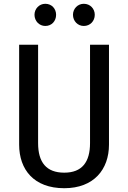

<svg xmlns="http://www.w3.org/2000/svg" viewBox="-20 -980 676 1013"><path d="M219 -960C187 -960 162 -934 162 -902C162 -869 187 -843 219 -843C253 -843 276 -869 276 -902C276 -934 253 -960 219 -960ZM422 -960C390 -960 365 -934 365 -902C365 -869 390 -843 422 -843C456 -843 480 -869 480 -902C480 -934 456 -960 422 -960ZM555 -744H455V-225C455 -125 413 -69 319 -69C224 -69 181 -124 181 -225V-744H81V-217C81 -85 159 13 319 13C475 13 555 -86 555 -217Z"/></svg>

Font: Glow Sans SC Condensed Medium
Style: Regular
Weight: 600
Width: 3
Designer: Ryoko NISHIZUKA (kana, bopomofo & ideographs); Paul D. Hunt (Latin, Greek & Cyrillic); Sandoll Communications, Soo-young
Version: Version 0.93